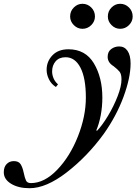

<svg xmlns="http://www.w3.org/2000/svg" viewBox="-217 -709 732 1013"><path d="M-197 200Q-197 172 -182 156.5Q-167 141 -144 141Q-119 141 -108.5 157Q-98 173 -92 202Q-86 231 -79.5 244Q-73 257 -54 257Q17 257 84.5 187Q152 117 194 11Q236 -95 236 -194Q236 -297 207.5 -352Q179 -407 129 -407Q95 -407 76.5 -385.5Q58 -364 58 -332Q58 -314 65.5 -296Q73 -278 89 -264L78 -250Q54 -265 41.5 -290Q29 -315 29 -341Q29 -385 59.5 -417Q90 -449 144 -449Q234 -449 278.5 -374.5Q323 -300 323 -194Q323 -146 314.5 -101Q306 -56 291 -21L295 -19Q322 -47 352.5 -97.5Q383 -148 403.5 -201Q424 -254 424 -290Q424 -318 414 -330.5Q404 -343 382 -360Q351 -379 351 -409Q351 -436 369.5 -450Q388 -464 412 -464Q440 -464 456 -440.5Q472 -417 472 -374Q472 -300 435 -199Q398 -98 330 -2Q244 116 135.5 200Q27 284 -61 284Q-120 284 -158.5 260.5Q-197 237 -197 200ZM153 -622Q153 -650 172.5 -669.5Q192 -689 218 -689Q245 -689 264.5 -669.5Q284 -650 284 -622Q284 -596 264.5 -576.5Q245 -557 218 -557Q192 -557 172.5 -576.5Q153 -596 153 -622ZM352 -622Q352 -650 371.5 -669.5Q391 -689 417 -689Q444 -689 463.5 -669.5Q483 -650 483 -622Q483 -596 463.5 -576.5Q444 -557 417 -557Q391 -557 371.5 -576.5Q352 -596 352 -622Z"/></svg>

Font: Ibarra Real Nova SemiBold
Style: Italic
Weight: 600
Italic angle: -22°
Designer: Jose Maria Ribagorda & Octavio Pardo
Foundry: Octavio Pardo
Version: Version 1.014